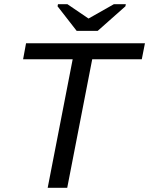

<svg xmlns="http://www.w3.org/2000/svg" viewBox="-20 -894 710 914"><path d="M655 -612H419L300 0H207L326 -612H90L104 -688H670ZM577 -864 445 -747H345L254 -864L256 -874H301L401 -806H402L522 -874H579Z"/></svg>

Font: Libra Sans
Style: Italic
Weight: 400
Italic angle: -12°
Foundry: Context Ltd
Version: Version 1.002